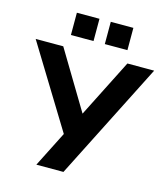

<svg xmlns="http://www.w3.org/2000/svg" viewBox="-151 -1015 974 1116"><g transform="rotate(15 336.5 -457.0)"><path d="M173 0 294 -239 293 -194 -20 -705H146L367 -337H346L532 -705H693L336 0ZM376 -780V-914H512V-780ZM172 -780V-914H308V-780Z"/></g></svg>

Font: Nunito Sans 11pt ExtraBold
Style: Regular
Weight: 800
Version: Version 3.101;gftools[0.9.27]